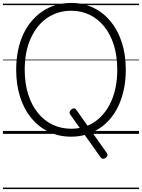

<svg xmlns="http://www.w3.org/2000/svg" viewBox="-20 -910 965 1305"><path d="M700 162Q689 170 680.5 169.5Q672 169 665 161L457 -132Q451 -142 453 -149.5Q455 -157 465 -166Q475 -174 483.5 -173.5Q492 -173 499 -163L706 130Q712 139 710.5 146.5Q709 154 700 162ZM464 19Q381 19 312.5 -13.5Q244 -46 194 -106Q144 -166 117 -250Q90 -334 90 -436Q90 -504 102 -564Q114 -624 137 -674.5Q160 -725 193.5 -765Q227 -805 268.5 -833Q310 -861 359.5 -875.5Q409 -890 464 -890Q546 -890 614 -857.5Q682 -825 731.5 -765Q781 -705 808 -621.5Q835 -538 835 -436Q835 -368 823 -308Q811 -248 788 -197Q765 -146 732 -106Q699 -66 657.5 -38.5Q616 -11 567.5 4Q519 19 464 19ZM464 -35Q509 -35 550 -47Q591 -59 626 -83.5Q661 -108 688.5 -142.5Q716 -177 736 -221.5Q756 -266 766.5 -320Q777 -374 777 -436Q777 -529 754 -603Q731 -677 688.5 -729.5Q646 -782 589 -809.5Q532 -837 464 -837Q418 -837 377 -824.5Q336 -812 300.5 -788Q265 -764 237.5 -729.5Q210 -695 189.5 -650.5Q169 -606 158.5 -552Q148 -498 148 -436Q148 -343 171.5 -269Q195 -195 237.5 -142.5Q280 -90 337.5 -62.5Q395 -35 464 -35ZM0 365H925V375H0ZM0 -20H925V0H0ZM0 -505H925V-500H0ZM0 -885H925V-875H0Z"/></svg>

Font: Playwrite GB J Guides
Style: Regular
Weight: 400
Designer: Veronika Burian, José Scaglione
Foundry: TypeTogether
Version: Version 1.003